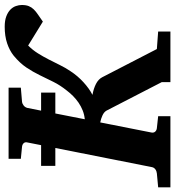

<svg xmlns="http://www.w3.org/2000/svg" viewBox="-2 -742 727 796"><g transform="rotate(-90 361.0 -343.5)"><path d="M289.1 -477.1 265.1 -355Q284.7 -356.9 301.8 -363.8Q318.8 -370.6 333.5 -380.6Q348.1 -390.6 360.8 -403.1Q373.5 -415.5 383.8 -429.2Q406.2 -457 420.2 -485.4Q434.1 -513.7 447.8 -541.7Q461.4 -569.8 479.5 -596.9Q497.6 -624 528.8 -649.9Q550.3 -667 580.1 -677Q609.9 -687 648.9 -687Q674.3 -687 691.7 -680.4Q709 -673.8 719.5 -663.6Q730 -653.3 734.4 -640.6Q738.8 -627.9 738.8 -616.2Q738.8 -598.6 734.1 -587.2Q729.5 -575.7 720.7 -566.7Q711.9 -557.6 699.2 -549.1Q686.5 -540.5 669.9 -528.8L570.8 -589.8Q552.2 -571.3 538.6 -549.6Q524.9 -527.8 513.2 -504.9L490.2 -459Q479 -436 464.8 -415Q445.3 -384.8 418.5 -360.4Q391.6 -335.9 366.2 -323.2Q392.6 -318.4 411.6 -308.6Q430.7 -298.8 439 -283.2L556.2 -56.2L628.9 -50.8V0H418.9V-36.1L300.8 -265.1Q294.9 -275.4 281 -281.7Q267.1 -288.1 252 -291L210 -78.1Q208.5 -68.4 214.1 -62.7Q219.7 -57.1 228 -56.2L277.8 -50.8V0H-17.1V-50.8L41 -56.2Q50.3 -57.1 57.9 -62.7Q65.4 -68.4 66.9 -78.1L146 -477.1H71.8V-536.1H157.7L168.9 -592.8Q171.4 -602.5 165.8 -608.4Q160.2 -614.3 150.9 -615.2L101.1 -620.1V-670.9H396V-620.1L337.9 -615.2Q329.6 -614.3 322 -608.4Q314.5 -602.5 312 -592.8L300.8 -536.1H375.5V-477.1Z"/></g></svg>

Font: Charis SIL
Style: Bold Italic
Weight: 700
Italic angle: -11°
Foundry: SIL International
Version: Version 4.112